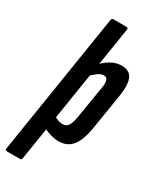

<svg xmlns="http://www.w3.org/2000/svg" viewBox="-240 -746 814 994"><g transform="rotate(30 167.0 -249.0)"><path d="M-10 185Q-22 185 -21 174L113 -672Q115 -683 125 -683H202Q208 -683 210.5 -680.5Q213 -678 212 -672L78 174Q77 185 67 185ZM194 6Q171 6 144.5 -1.5Q118 -9 97 -21L110 -101Q125 -92 139 -86.5Q153 -81 167 -81Q188 -81 199.5 -97Q211 -113 218 -153L251 -353Q255 -381 249 -394Q243 -407 227 -407Q211 -407 192 -393.5Q173 -380 153 -358L149 -417Q182 -457 215 -477Q248 -497 282 -497Q328 -497 344.5 -465Q361 -433 351 -362L317 -150Q304 -67 274.5 -30.5Q245 6 194 6Z"/></g></svg>

Font: Sofia Sans Extra Condensed
Style: Bold Italic
Weight: 700
Italic angle: -9°
Designer: Botio Nikoltchev, Ani Petrova
Foundry: lettersoup
Version: Version 4.101